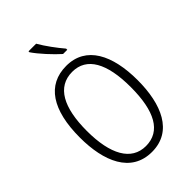

<svg xmlns="http://www.w3.org/2000/svg" viewBox="-278 -1048 1159 1159"><g transform="rotate(-45 301.0 -468.5)"><path d="M269 -947H204V-939C234 -894 298 -825 340 -788H376V-798C341 -839 297 -898 269 -947ZM547 -358C547 -572 472 -724 303 -724C140 -724 55 -595 55 -359C55 -157 123 10 302 10C478 10 547 -153 547 -358ZM113 -358C113 -557 174 -673 303 -673C426 -673 488 -562 488 -358C488 -154 428 -41 301 -41C177 -41 113 -158 113 -358Z"/></g></svg>

Font: Noto Sans Arabic Cond Light
Style: Regular
Weight: 300
Width: 3
Designer: Monotype Design Team, Nadine Chahine, Nizar Qandah and Khaled Hosny
Foundry: Monotype Imaging Inc.
Version: Version 2.012